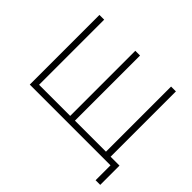

<svg xmlns="http://www.w3.org/2000/svg" viewBox="-183 -964 1374 1374"><g transform="rotate(45 503.5 -277.0)"><path d="M928 151V0H111V-705H159V-46H474V-705H522V-46H836V-705H885V-44H975V151Z"/></g></svg>

Font: Nunito Sans 7pt SemiCondensed ExtraLight
Style: Regular
Weight: 250
Width: 4
Designer: Vernon Adams
Foundry: Vernon Adams
Version: Version 3.101;gftools[0.9.27]